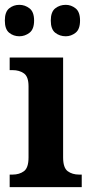

<svg xmlns="http://www.w3.org/2000/svg" viewBox="-25 -774 375 794"><path d="M15 0V-52H27Q55 -52 74 -66Q93 -80 93 -123V-417Q93 -457 74 -470.5Q55 -484 27 -484H15V-536H236V-123Q236 -80 255 -66Q274 -52 302 -52H313V0ZM247 -624Q222 -624 203.5 -638.5Q185 -653 185 -689Q185 -725 203.5 -739.5Q222 -754 247 -754Q269 -754 287.5 -739.5Q306 -725 306 -689Q306 -653 287.5 -638.5Q269 -624 247 -624ZM55 -624Q31 -624 13 -638.5Q-5 -653 -5 -689Q-5 -725 13 -739.5Q31 -754 55 -754Q78 -754 97 -739.5Q116 -725 116 -689Q116 -653 97 -638.5Q78 -624 55 -624Z"/></svg>

Font: Noto Serif Devanagari SemiCondensed
Style: Bold
Weight: 700
Width: 4
Designer: Universal Thirst, Indian Type Foundry and the Monotype Design Team
Foundry: Monotype Imaging Inc.
Version: Version 2.004; ttfautohint (v1.8.4.7-5d5b)